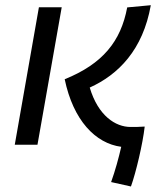

<svg xmlns="http://www.w3.org/2000/svg" viewBox="-20 -545 626 723"><path d="M473.1 157.2C492.2 104 517.6 -3.9 524.9 -68.4C502 -66.9 491.7 -66.9 471.7 -66.9C415 -66.9 349.6 -108.9 317.9 -215.3C425.3 -263.7 518.1 -356.9 547.9 -525.4L459 -517.1C435.1 -389.6 367.2 -304.7 223.6 -246.6C255.9 -91.8 339.4 -4.9 436.5 7.8C427.2 48.8 413.6 98.6 398.4 140.6ZM35.6 0H121.1L212.4 -517.6H126.5Z"/></svg>

Font: Cascadia Code SemiLight
Style: Italic
Weight: 350
Italic angle: -10°
Monospace: yes
Designer: Aaron Bell
Foundry: Saja Typeworks
Version: Version 2404.023